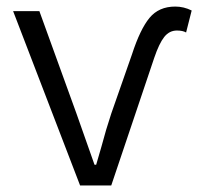

<svg xmlns="http://www.w3.org/2000/svg" viewBox="-20 -565 604 585"><path d="M20 -531H100L213 -219L268 -63H273L289 -118Q303 -171 319 -219L382 -399Q407 -476 435.5 -510.5Q464 -545 514 -545Q540 -545 564 -533L547 -466Q537 -472 519 -472Q496 -472 480.5 -452.5Q465 -433 450 -389L319 0H224Z"/></svg>

Font: Nebula Sans Book
Style: Regular
Weight: 400
Designer: Paul D. Hunt for Adobe (as Source Sans)
Foundry: Nebula Entertainment & Broadcasting LLC
Version: Version 1.010